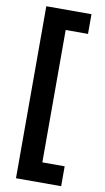

<svg xmlns="http://www.w3.org/2000/svg" viewBox="-106 -860 593 1084"><g transform="rotate(10 190.5 -318.0)"><path d="M68 175V-811H327V-698H199V61H327V175Z"/></g></svg>

Font: DM Sans 16pt ExtraBold
Style: Regular
Weight: 800
Version: Version 4.004;gftools[0.9.30]